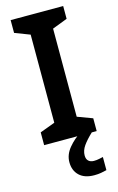

<svg xmlns="http://www.w3.org/2000/svg" viewBox="-141 -863 651 1059"><g transform="rotate(-15 185.0 -334.0)"><path d="M335 -93H35V-166L121 -198V-701L35 -734V-807H335V-734L249 -701V-198L335 -166ZM236 20Q236 41 247.5 51.5Q259 62 278 62Q294 62 307.5 59Q321 56 331 54V129Q315 133 298.5 136Q282 139 260 139Q205 139 175 110.5Q145 82 145 34Q145 -9 176.5 -47Q208 -85 248 -109L307 -93Q273 -61 254.5 -34.5Q236 -8 236 20Z"/></g></svg>

Font: Noto Sans Telugu UI SemiBold
Style: Regular
Weight: 600
Designer: Jelle Bosma - Monotype Design Team
Foundry: Monotype Imaging Inc.
Version: Version 2.005; ttfautohint (v1.8.4.7-5d5b)